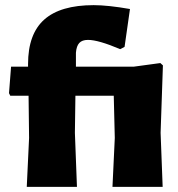

<svg xmlns="http://www.w3.org/2000/svg" viewBox="-20 -726 693 746"><path d="M485 -691 464 -544 447 -535Q362 -571 322 -571Q299 -571 288 -559Q277 -547 275 -521V-467H500L603 -481L613 -472L604 -210L612 0H417L426 -190L422 -354H273L271 -210L279 0H84L93 -190L91 -354H20L15 -364L23 -467H89V-477Q89 -594 152 -650Q215 -706 344 -706Q399 -706 485 -691Z"/></svg>

Font: Luna Sans Black
Style: Regular
Weight: 900
Designer: Juan Pablo del Peral
Foundry: Huerta Tipografica
Version: Version 2.001; ttfautohint (v1.5)